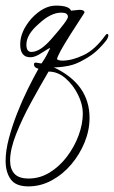

<svg xmlns="http://www.w3.org/2000/svg" viewBox="-41 -231 406 684"><path d="M60 433Q15 433 -3 407.5Q-21 382 -21 342Q-21 306 -9.5 262.5Q2 219 19.5 174Q37 129 57.5 87.5Q78 46 96 14Q80 10 80 -2Q80 -8 87 -8Q90 -8 96.5 -6.5Q103 -5 107 -5Q118 -21 125.5 -35Q133 -49 138 -60Q134 -60 108 -43Q85 -27 67 -27Q31 -27 31 -73Q31 -119 71 -165Q114 -211 158 -211Q205 -211 212 -193Q217 -193 227 -194.5Q237 -196 242 -196Q260 -196 260 -186L211 -110Q164 -36 162 -20Q169 -15 181 -15Q215 -15 256.5 -34.5Q298 -54 335 -106Q338 -110 341 -110Q345 -110 345 -104Q345 -101 343 -96.5Q341 -92 339 -89Q323 -68 304 -50.5Q285 -33 259 -19Q231 -2 203 3.5Q175 9 151 9Q278 69 278 189Q278 233 260.5 276Q243 319 213 354.5Q183 390 143.5 411.5Q104 433 60 433ZM71 -46Q102 -46 142 -92Q201 -159 201 -171Q201 -186 177 -186Q140 -186 97 -146Q53 -108 53 -72Q53 -46 71 -46ZM61 405Q101 405 136 383.5Q171 362 197.5 327Q224 292 239 251.5Q254 211 254 173Q254 141 237 106.5Q220 72 192.5 48Q165 24 132 24Q102 75 70 133.5Q38 192 16.5 246.5Q-5 301 -5 341Q-5 371 10.5 388Q26 405 61 405Z"/></svg>

Font: Lavishly Yours
Style: Regular
Weight: 400
Designer: Robert E. Leuschke
Foundry: Robert E. Leuschke
Version: Version 1.010; ttfautohint (v1.8.3)